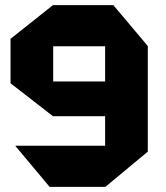

<svg xmlns="http://www.w3.org/2000/svg" viewBox="-20 -727 645 747"><path d="M187 -275V-410H389V-275ZM389 0V-547H555V-137L390 0ZM173 0 40 -159V-160H389V0ZM186 -275 21 -403V-576L186 -707H187V-275ZM187 -547V-707H421L555 -548V-547Z"/></svg>

Font: Foldit
Style: Bold
Weight: 700
Version: Version 1.003